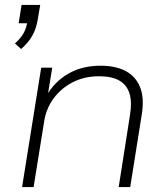

<svg xmlns="http://www.w3.org/2000/svg" viewBox="-20 -763 687 783"><path d="M66 -563 41 -586Q66 -608 77 -629Q88 -650 92 -676L103 -668H56L68 -743H144L134 -684Q128 -646 111.5 -617Q95 -588 66 -563ZM70 0 148 -487H193L174 -370H168Q202 -430 258.5 -462.5Q315 -495 390 -495Q452 -495 493 -473Q534 -451 551.5 -407Q569 -363 558 -295L511 0H464L510 -293Q519 -347 508 -382Q497 -417 466.5 -434.5Q436 -452 384 -452Q324 -452 276.5 -427.5Q229 -403 198.5 -361.5Q168 -320 160 -267L117 0Z"/></svg>

Font: Nunito Sans 10pt SemiExpanded ExtraLight
Style: Italic
Weight: 250
Width: 6
Italic angle: -9°
Designer: Vernon Adams
Foundry: Vernon Adams
Version: Version 3.101;gftools[0.9.27]